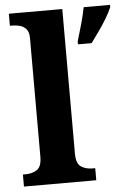

<svg xmlns="http://www.w3.org/2000/svg" viewBox="-54 -800 570 841"><g transform="rotate(-5 231.0 -380.0)"><path d="M17 0V-53H29Q59 -53 79.5 -67Q100 -81 100 -124V-646Q100 -673 88 -686Q76 -699 59.5 -703Q43 -707 29 -707H17V-760H252V-124Q252 -81 272.5 -67Q293 -53 323 -53H335V0ZM307 -613Q316 -643 328 -685Q340 -727 346 -760H462V-750Q453 -729 437 -702Q421 -675 402 -648.5Q383 -622 367 -600H307Z"/></g></svg>

Font: Noto Serif Sinhala
Style: Bold
Weight: 700
Designer: Jelle Bosma - Monotype Design Team
Foundry: Monotype Imaging Inc.
Version: Version 2.007; ttfautohint (v1.8.4.7-5d5b)